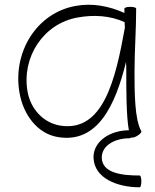

<svg xmlns="http://www.w3.org/2000/svg" viewBox="-20 -570 660 815"><path d="M580 -13C551 -63 551 -180 551 -267C551 -356 558 -444 558 -533C558 -538 547 -541 533 -541C520 -541 508 -538 508 -533C508 -527 508 -521 508 -515C444 -544 372 -558 302 -545C135 -516 32 -347 63 -175C79 -84 138 -2 227 12C393 39 469 -120 515 -307C516 -294 516 -280 516 -267C516 -189 516 -76 527 -17C449 -17 375 29 377 100C380 186 477 225 573 225C577 225 580 214 580 200C580 186 577 175 573 175C497 175 414 165 412 100C411 47 469 17 528 17C532 17 535 16 537 13C539 16 550 14 562 7C574 0 582 -9 580 -13ZM235 -37C163 -49 110 -108 97 -181C71 -328 165 -471 311 -496C378 -508 448 -504 509 -476C509 -468 510 -460 510 -452C471 -237 420 -7 235 -37Z"/></svg>

Font: Nupuram Thin
Style: Regular
Weight: 100
Designer: Santhosh Thottingal (santhosh.thottingal@gmail.com)
Foundry: SMC
Version: Version 1.000